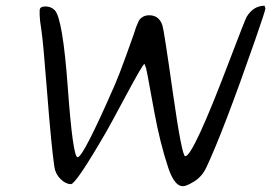

<svg xmlns="http://www.w3.org/2000/svg" viewBox="-20 -688 945 669"><path d="M500 -634.8Q534.2 -634.8 545.9 -599.6Q551.3 -584 582.5 -363.8Q613.8 -143.6 625.5 -143.6Q653.3 -143.6 782.2 -483.9Q834 -620.1 839.8 -629.9Q863.3 -668 901.9 -668L904.8 -658.7Q904.8 -651.4 870.1 -551.8Q758.8 -231.9 699.2 -105Q683.6 -72.3 656.5 -55.7Q629.4 -39.1 617.2 -39.1Q587.9 -39.1 566.4 -103Q537.1 -190.9 517.3 -299.8Q497.6 -408.7 494.1 -425.8L489.3 -449.2L483.4 -465.3Q478 -465.3 419.9 -356.9Q361.8 -248.5 350.1 -228.5Q244.6 -46.4 227.1 -46.4Q209.5 -46.4 191.4 -63.7Q173.3 -81.1 169.4 -106.9Q158.7 -180.7 144.5 -362.3Q130.4 -543.9 124.3 -582.5Q118.2 -621.1 118.2 -634.8V-651.9Q118.2 -665.5 138.2 -665.5Q158.2 -665.5 170.9 -652.3Q198.7 -623.5 216.3 -381.8Q233.9 -140.1 250.5 -140.1Q270 -140.1 380.4 -393.1Q393.6 -422.9 419.4 -494.1L446.3 -569.3L454.1 -593.3L463.9 -616.2Q476.6 -634.8 500 -634.8Z"/></svg>

Font: Averia Sans Libre Light
Style: Italic
Weight: 300
Italic angle: -8.5°
Version: Version 1.002